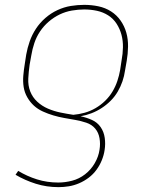

<svg xmlns="http://www.w3.org/2000/svg" viewBox="-20 -548 640 791"><path d="M221 223Q172 223 127.5 209Q83 195 44 172L55 156Q91 178 132.5 191Q174 204 220 204Q248 204 277 196.5Q306 189 330.5 170Q355 151 370.5 124Q386 97 390 69Q394 45 390 21.5Q386 -2 372 -18.5Q358 -35 335.5 -42.5Q313 -50 290 -54Q267 -58 244.5 -62Q222 -66 200 -72.5Q178 -79 157 -88.5Q136 -98 120 -112.5Q104 -127 92.5 -147Q81 -167 77.5 -189.5Q74 -212 76 -236Q78 -260 82 -284L88 -323Q93 -351 102.5 -378Q112 -405 128 -429.5Q144 -454 167 -474Q190 -494 217 -506.5Q244 -519 272 -523.5Q300 -528 327 -528Q357 -528 385.5 -522Q414 -516 437.5 -501Q461 -486 477 -463Q493 -440 500.5 -413Q508 -386 507.5 -356Q507 -326 502 -297L495 -257Q492 -235 484.5 -213Q477 -191 465 -170.5Q453 -150 436 -133Q419 -116 399 -103Q379 -90 357 -81.5Q335 -73 312 -69Q336 -64 358.5 -54Q381 -44 394.5 -24.5Q408 -5 411.5 20Q415 45 411 70Q408 91 399.5 112Q391 133 377.5 151.5Q364 170 345.5 184Q327 198 306 207Q285 216 263.5 219.5Q242 223 221 223ZM282 -75Q305 -77 328.5 -83.5Q352 -90 373.5 -102.5Q395 -115 413 -132.5Q431 -150 443.5 -171Q456 -192 463.5 -214.5Q471 -237 475 -260L481 -300Q486 -326 486.5 -353Q487 -380 480.5 -404.5Q474 -429 460.5 -450Q447 -471 426 -484.5Q405 -498 379.5 -503.5Q354 -509 327 -509Q302 -509 276 -504.5Q250 -500 226 -488.5Q202 -477 181 -459Q160 -441 145 -418.5Q130 -396 121.5 -370.5Q113 -345 109 -320L102 -281Q98 -253 96.5 -224.5Q95 -196 104.5 -171.5Q114 -147 133.5 -129Q153 -111 177.5 -100.5Q202 -90 228.5 -84.5Q255 -79 282 -75Z"/></svg>

Font: Iosevka Thin Extended
Style: Italic
Weight: 100
Width: 7
Italic angle: -9°
Monospace: yes
Designer: Belleve Invis
Foundry: Belleve Invis
Version: Version 32.5.0; ttfautohint (v1.8.4)